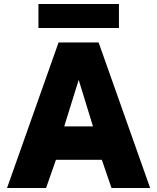

<svg xmlns="http://www.w3.org/2000/svg" viewBox="-20 -934 781 954"><path d="M15 0 271 -723H470L726 0H534L486 -140H258L209 0ZM299 -306H442L371 -537ZM171 -795V-914H571V-795Z"/></svg>

Font: Public Sans Thin Black
Style: Regular
Weight: 900
Version: Version 2.001